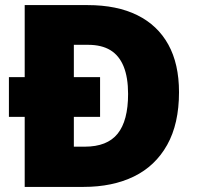

<svg xmlns="http://www.w3.org/2000/svg" viewBox="-20 -734 774 754"><path d="M324 -714Q439 -714 519 -674.5Q599 -635 641 -559Q683 -483 683 -372Q683 -248 636.5 -165Q590 -82 506 -41Q422 0 308 0H77V-275H15V-431H77V-714ZM326 -558H270V-431H373V-275H270V-158H313Q401 -158 442 -209Q483 -260 483 -365Q483 -430 465.5 -473Q448 -516 413.5 -537Q379 -558 326 -558Z"/></svg>

Font: Noto Sans Hebrew Black
Style: Regular
Weight: 900
Designer: Monotype Design Team
Foundry: Monotype Imaging Inc.
Version: Version 2.003